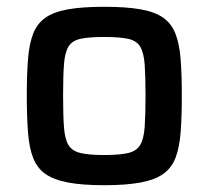

<svg xmlns="http://www.w3.org/2000/svg" viewBox="-20 -538 615 566"><path d="M287 8Q223 8 180.5 0Q138 -8 113.5 -25.5Q89 -43 77.5 -73Q66 -103 62.5 -148Q59 -193 59 -256Q59 -318 62.5 -363Q66 -408 77.5 -438Q89 -468 113.5 -485.5Q138 -503 180.5 -510.5Q223 -518 287 -518Q352 -518 394.5 -510.5Q437 -503 461.5 -485.5Q486 -468 497.5 -438Q509 -408 512.5 -363Q516 -318 516 -256Q516 -193 512.5 -148Q509 -103 497.5 -73Q486 -43 461.5 -25.5Q437 -8 394.5 0Q352 8 287 8ZM287 -81Q333 -81 358 -87Q383 -93 393.5 -111Q404 -129 406.5 -164Q409 -199 409 -256Q409 -313 406.5 -347.5Q404 -382 393.5 -400Q383 -418 358 -423.5Q333 -429 287 -429Q242 -429 217 -423.5Q192 -418 181.5 -400Q171 -382 168.5 -347.5Q166 -313 166 -256Q166 -199 168.5 -164Q171 -129 181.5 -111Q192 -93 217 -87Q242 -81 287 -81Z"/></svg>

Font: Saira Thin Medium
Style: Regular
Weight: 500
Version: Version 1.101